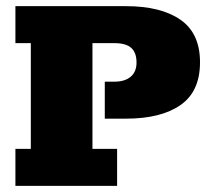

<svg xmlns="http://www.w3.org/2000/svg" viewBox="-20 -603 679 623"><path d="M30 0V-120H80V-463H30V-583H389Q502 -583 565.5 -539Q629 -495 629 -401Q629 -306 565.5 -262Q502 -218 389 -218H320V-338H351Q385 -338 404 -354Q423 -370 423 -400Q423 -432 406 -447.5Q389 -463 351 -463H280V-120H360V0Z"/></svg>

Font: Rokkitt SemiBold Black
Style: Regular
Weight: 900
Version: Version 3.103